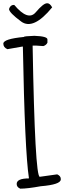

<svg xmlns="http://www.w3.org/2000/svg" viewBox="-20 -1132 413 1152"><path d="M184.6 -917H187.5Q264.6 -914.1 264.6 -895.5V-876Q257.8 -861.3 240.2 -855.5L197.3 -858.4H175.8V-855.5Q189.5 -71.3 218.8 -71.3L323.2 -85.9Q344.7 -76.2 344.7 -58.6V-55.7Q344.7 -24.4 224.6 -14.6Q144.5 0 101.6 0Q80.1 -8.8 80.1 -28.3Q80.1 -61.5 153.3 -61.5V-65.4Q128.9 -224.6 117.2 -852.5H113.3L24.4 -836.9Q0 -847.7 0 -870.1Q0 -898.4 123 -910.2Q123 -915 184.6 -917ZM293 -1087.9Q179.7 -949.2 106.9 -1002.9Q34.2 -1056.6 34.2 -1078.1Q42 -1102.5 62.5 -1102.5H65.4Q148.4 -1003.9 194.3 -1058.1Q240.2 -1112.3 261.7 -1112.3H264.6Q279.3 -1112.3 293 -1087.9Z"/></svg>

Font: Sue Ellen Francisco 
Style: Regular
Weight: 400
Designer: Kimberly Geswein
Foundry: Kimberly Geswein
Version: Version 1.002 2007